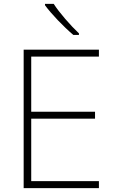

<svg xmlns="http://www.w3.org/2000/svg" viewBox="-20 -970 591 990"><path d="M257 -950H212V-943C244 -899 307 -833 358 -790H387V-798C345 -837 284 -907 257 -950ZM490 0V-36H141V-358H470V-394H141V-678H490V-714H102V0Z"/></svg>

Font: Noto Sans Cherokee ExtraLight
Style: Regular
Weight: 200
Designer: Monotype Design Team
Foundry: Monotype Imaging Inc.
Version: Version 2.001